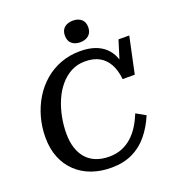

<svg xmlns="http://www.w3.org/2000/svg" viewBox="-163 -1047 1077 1189"><g transform="rotate(-20 375.0 -452.0)"><path d="M378 -52Q425 -52 462 -67Q499 -82 528.5 -108.5Q558 -135 580.5 -171Q603 -207 620 -249L682 -214Q653 -145 610 -92.5Q567 -40 507 -11.5Q447 17 367 17Q297 17 238.5 -4Q180 -25 136.5 -66Q93 -107 69.5 -165.5Q46 -224 46 -298Q46 -366 63.5 -429.5Q81 -493 114 -547.5Q147 -602 194 -642.5Q241 -683 300.5 -705.5Q360 -728 429 -728Q483 -728 523.5 -714.5Q564 -701 592 -675.5Q620 -650 636 -612.5Q652 -575 658 -527L627 -547L679 -715H750L699 -475H619Q613 -534 591 -574.5Q569 -615 531 -636.5Q493 -658 436 -658Q385 -658 344 -636Q303 -614 271.5 -576.5Q240 -539 219 -490.5Q198 -442 187 -387Q176 -332 176 -277Q176 -223 189.5 -181.5Q203 -140 228.5 -111Q254 -82 292 -67Q330 -52 378 -52ZM451 -779Q486 -779 507.5 -797.5Q529 -816 529 -851Q529 -885 508 -903Q487 -921 453 -921Q418 -921 396.5 -903Q375 -885 375 -850Q375 -815 396 -797Q417 -779 451 -779Z"/></g></svg>

Font: Roboto Serif Medium
Style: Italic
Weight: 500
Italic angle: -10°
Designer: Greg Gazdowicz
Foundry: Commercial Type
Version: Version 1.008